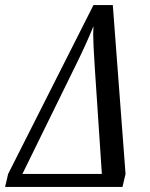

<svg xmlns="http://www.w3.org/2000/svg" viewBox="-36 -734 588 754"><path d="M-4 -51 331 -714H407L457 -51L445 0H-16ZM364 -51 336 -472Q330 -564 330 -599L331 -631Q304 -564 263 -481L52 -51Z"/></svg>

Font: Noto Serif Cond
Style: Italic
Weight: 400
Width: 3
Italic angle: -12°
Designer: Monotype Design Team
Foundry: Monotype Imaging Inc.
Version: Version 1.001